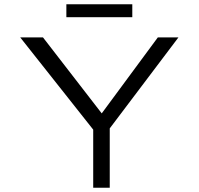

<svg xmlns="http://www.w3.org/2000/svg" viewBox="-20 -874 925 894"><path d="M414 0V-312L427 -254L74 -700H180L463 -334L444 -333L715 -700H811L481 -263L491 -320V0ZM289 -794V-854H596V-794Z"/></svg>

Font: Lexend Tera Light
Style: Regular
Weight: 300
Designer: Bonnie Shaver-Troup, Thomas Jockin
Foundry: Lexend
Version: Version 1.007